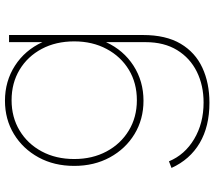

<svg xmlns="http://www.w3.org/2000/svg" viewBox="-64 -504 843 754"><g transform="rotate(-90 357.0 -126.5)"><path d="M331 275Q238 275 173 236.8Q108 198.5 75 126L101 116Q126.5 178 188.5 215Q250.5 252 332 252Q399 252 452.8 225.5Q506.5 199 537.8 148Q569 97 569 24V-131Q537.5 -62.5 476.5 -23.2Q415.5 16 339 16Q266 16 208 -19.2Q150 -54.5 116.5 -116Q83 -177.5 83 -256Q83 -335 116.5 -396.2Q150 -457.5 208 -492.8Q266 -528 339 -528Q415.5 -528 476.5 -488.8Q537.5 -449.5 569 -381V-512H597V14Q597 104 562.8 161.8Q528.5 219.5 468.5 247.2Q408.5 275 331 275ZM341 -10Q408.5 -10 460.5 -41.5Q512.5 -73 542.2 -128.8Q572 -184.5 572 -256Q572 -328 542.5 -383.5Q513 -439 460.8 -470.5Q408.5 -502 341 -502Q274 -502 221.8 -470.5Q169.5 -439 139.8 -383.5Q110 -328 110 -256Q110 -184.5 139.8 -129Q169.5 -73.5 221.8 -41.8Q274 -10 341 -10Z"/></g></svg>

Font: Spartan Thin Thin
Style: Regular
Weight: 250
Version: Version 1.004